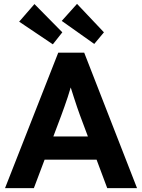

<svg xmlns="http://www.w3.org/2000/svg" viewBox="-20 -972 736 992"><path d="M6 0 281 -700H415L688 0H534L393 -377Q387 -393 378.5 -418Q370 -443 361 -471Q352 -499 344 -524.5Q336 -550 332 -567H359Q353 -545 345.5 -520.5Q338 -496 330 -470.5Q322 -445 313 -421Q304 -397 296 -374L155 0ZM134 -147 183 -267H504L554 -147ZM467 -745 299 -864 378 -952 517 -805ZM158 -951 302 -805 253 -743 79 -860Z"/></svg>

Font: Our Lexend SemiBold
Style: Regular
Weight: 600
Designer: Bonnie Shaver-Troup, Thomas Jockin
Foundry: Lexend
Version: Version 1.007